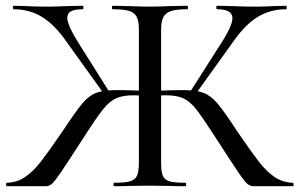

<svg xmlns="http://www.w3.org/2000/svg" viewBox="-20 -645 1038 665"><path d="M376 -12Q413 -12 430.5 -17Q448 -22 454.5 -36.5Q461 -51 461 -81V-544Q461 -573 453 -587.5Q445 -602 426 -607.5Q407 -613 370 -613Q368 -613 368 -619Q368 -625 370 -625L424 -624Q470 -622 496 -622Q526 -622 574 -624L629 -625Q631 -625 631 -619Q631 -613 629 -613Q592 -613 573 -607Q554 -601 546 -586Q538 -571 538 -542V-81Q538 -50 544 -36Q550 -22 567 -17Q584 -12 622 -12Q625 -12 625 -6Q625 0 622 0Q589 0 570 -1L496 -2L426 -1Q408 0 376 0Q373 0 373 -6Q373 -12 376 -12ZM4 -12Q39 -13 67 -32Q95 -51 121 -84.5Q147 -118 195 -188Q242 -259 265 -286.5Q288 -314 313.5 -323.5Q339 -333 387 -333Q423 -333 487 -330L486 -312Q476 -313 465.5 -314Q455 -315 444 -315Q405 -315 382 -304.5Q359 -294 337 -266.5Q315 -239 270 -169Q212 -79 190.5 -47.5Q169 -16 159.5 -8Q150 0 138 0H4Q1 0 1 -6Q1 -12 4 -12ZM27 -613Q25 -613 25 -619Q25 -625 27 -625L66 -624Q104 -622 139 -622Q171 -622 215 -624L267 -625Q269 -625 269 -619Q269 -613 267 -613Q239 -613 226 -606Q213 -599 213 -583Q213 -557 257 -488L359 -326L342 -317L210 -501Q168 -561 124.5 -587Q81 -613 27 -613ZM727 -168Q682 -238 660 -266Q638 -294 615 -304.5Q592 -315 553 -315Q542 -315 532 -314Q522 -313 513 -312L512 -330Q575 -333 610 -333Q659 -333 684.5 -323.5Q710 -314 733 -287Q756 -260 803 -188Q851 -118 877 -84.5Q903 -51 931 -32Q959 -13 994 -12Q997 -12 997 -6Q997 0 994 0H859Q847 0 837.5 -7.5Q828 -15 805.5 -48Q783 -81 727 -168ZM638 -326 740 -486Q785 -554 785 -582Q785 -613 732 -613Q729 -613 729 -619Q729 -625 732 -625L783 -624Q827 -622 859 -622Q894 -622 932 -624L971 -625Q973 -625 973 -619Q973 -613 971 -613Q917 -613 873.5 -587Q830 -561 788 -501L656 -317Z"/></svg>

Font: Cormorant Infant Medium
Style: Regular
Weight: 500
Designer: Christian Thalmann (Catharsis Fonts)
Foundry: Catharsis Fonts
Version: Version 4.000